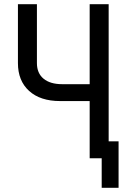

<svg xmlns="http://www.w3.org/2000/svg" viewBox="-20 -750 640 910"><path d="M405 0V-271H265Q171 -271 118 -319Q65 -367 65 -451V-730H155V-451Q155 -403 186.5 -377Q218 -351 275 -351H405V-730H495V-80H542V140H462V0Z"/></svg>

Font: JetBrains Mono NL
Style: Regular
Weight: 400
Monospace: yes
Designer: Philipp Nurullin, Konstantin Bulenkov
Foundry: JetBrains
Version: Version 2.305; ttfautohint (v1.8.4.7-5d5b)